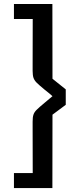

<svg xmlns="http://www.w3.org/2000/svg" viewBox="-20 -752 412 968"><path d="M311.5 -301.3 244.6 -355 244.1 -731.9H50.3V-656.2H145L144.5 -429.7V-395C144.5 -379.9 146 -367.7 148.9 -359.4C151.9 -351.1 157.2 -342.8 164.6 -335.4C171.9 -328.1 185.5 -315.9 205.1 -299.8C218.3 -289.6 231.4 -278.8 244.6 -267.1C236.8 -260.3 223.6 -249 205.1 -233.9C185.5 -217.8 171.9 -205.6 164.6 -198.2C149.4 -183.1 144.5 -169.4 144.5 -138.7V-104L145 120.6H50.3V196.3H244.1L244.6 -173.8L311.5 -223.6Z"/></svg>

Font: SG Kara
Style: Regular
Weight: 400
Designer: Damoon Khanjanzadeh
Version: Version 1.000